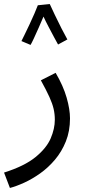

<svg xmlns="http://www.w3.org/2000/svg" viewBox="-45 -699 432 949"><path d="M4 230 -25 154Q76 122 130.5 77.5Q185 33 205.5 -15Q226 -63 226 -107Q226 -135 220 -161Q214 -187 199 -220Q184 -253 157 -302L230 -339Q268 -274 284.5 -216Q301 -158 301 -114Q301 -51 280.5 0Q260 51 226.5 90.5Q193 130 153.5 158Q114 186 74.5 204Q35 222 4 230ZM142 -673 201 -679Q210 -659 226 -625.5Q242 -592 259 -558.5Q276 -525 288 -504L242 -479Q235 -491 222 -515.5Q209 -540 194.5 -567.5Q180 -595 170 -617Q159 -591 146 -561.5Q133 -532 122 -508.5Q111 -485 106 -477L61 -496Q66 -506 77 -528.5Q88 -551 101 -578.5Q114 -606 125 -631.5Q136 -657 142 -673Z"/></svg>

Font: Go Noto Kurrent-Regular
Style: Regular
Weight: 400
Designer: Monotype Design Team
Foundry: Monotype Imaging Inc.
Version: Version 2.012; ttfautohint (v1.8.4.7-5d5b)